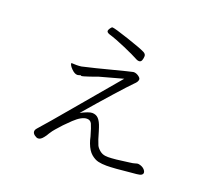

<svg xmlns="http://www.w3.org/2000/svg" viewBox="-126 -910 1252 1111"><g transform="rotate(20 500.0 -354.0)"><path d="M584 -608Q553 -625 490 -652.5Q427 -680 386 -692Q368 -698 368 -708Q368 -714 375.5 -725Q383 -736 388 -736Q402 -736 490.5 -706.5Q579 -677 604 -664Q619 -656 619 -643Q619 -630 614.5 -617.5Q610 -605 598 -605Q591 -605 584 -608ZM177 -37Q200 -61 385 -281Q465 -377 553 -480L411 -441Q296 -399 313 -414Q309 -413 301.5 -410.5Q294 -408 289 -408Q273 -408 253.5 -427.5Q234 -447 234 -460Q234 -461 239 -461L265 -460Q283 -460 296 -462Q332 -469 548 -525L586 -534Q587 -535 592 -535Q607 -535 621.5 -525Q636 -515 636 -506Q636 -491 616 -473Q589 -446 523 -372Q457 -298 378 -206Q427 -231 447 -231Q471 -231 486 -215Q501 -199 512 -165L519 -143Q532 -95 545 -65Q552 -51 568 -38Q584 -25 604 -23L619 -22Q658 -22 746 -35L767 -38Q774 -39 782.5 -42Q791 -45 797 -45Q801 -45 804 -44Q823 -40 834.5 -29Q846 -18 846 -7V-6Q845 2 837 7Q829 12 808 14L775 17Q674 28 628 28Q600 28 577.5 23Q555 18 532.5 -1Q510 -20 495 -60Q488 -79 484 -99Q469 -152 460 -171Q451 -189 430 -189Q398 -189 353 -146.5Q308 -104 278 -68Q266 -55 252 -33Q244 -18 234 -6Q218 15 202 15Q192 15 179.5 5.5Q167 -4 167 -16Q167 -26 177 -37Z"/></g></svg>

Font: JyunsaiKaai Light
Style: Regular
Weight: 300
Designer: Fontworks Inc.
Version: Version 0.030;April 7, 2024;FontCreator 14.0.0.2901 64-bit